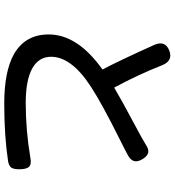

<svg xmlns="http://www.w3.org/2000/svg" viewBox="21 -819 821 903"><g transform="rotate(90 431.5 -367.5)"><path d="M467 23Q315 23 234 -23Q142 -76 142 -186Q142 -322 307 -439Q267 -514 191 -683Q169 -734 217.5 -753Q266 -772 287 -719Q331 -607 392 -494Q449 -528 560 -587Q606 -612 623 -621Q643 -633 659 -642Q682 -658 698.5 -654Q715 -650 729 -626Q755 -583 711 -559Q685 -545 671 -538Q660 -532 633 -519Q463 -434 387 -384Q247 -293 247 -197Q247 -140 301 -109Q357 -78 464 -78Q593 -78 723 -100Q753 -106 765 -93Q776 -81 776 -48Q776 -22 769 -11Q761 1 738 5Q620 23 467 23Z"/></g></svg>

Font: GenSenRounded JP M
Style: Regular
Weight: 500
Version: Version 1.501;PS 1;hotconv 16.6.51;makeotf.lib2.5.65220